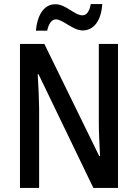

<svg xmlns="http://www.w3.org/2000/svg" viewBox="-20 -932 684 952"><path d="M158 -780H214C221 -815 237 -836 257 -836C292 -836 341 -781 390 -781C443 -781 482 -827 487 -912H430C424 -878 411 -856 389 -856C349 -856 307 -911 255 -911C193 -911 164 -849 158 -780ZM565 0V-714H470V-324C470 -275 473 -219 476 -158H472L200 -714H79V0H174V-395C173 -447 171 -502 167 -564H171L443 0Z"/></svg>

Font: Noto Sans Gujarati Condensed Medium
Style: Regular
Weight: 500
Width: 3
Designer: Jelle Bosma - Monotype Design Team, Universal Thirst
Foundry: Monotype Imaging Inc.
Version: Version 2.106